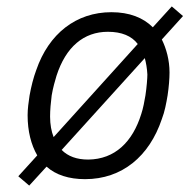

<svg xmlns="http://www.w3.org/2000/svg" viewBox="-20 -551 590 598"><path d="M484 -428 550 -501 515 -531 456 -466C426 -496 383 -513 327 -513C217 -513 132 -446 93 -333C84 -309 77 -281 72 -253C69 -233 66 -212 66 -192C66 -142 77 -100 96 -67L37 -2L71 27L125 -32C154 -6 195 7 245 7C360 7 445 -64 484 -180C493 -203 498 -230 502 -254C506 -280 508 -307 508 -325C508 -364 498 -400 484 -428ZM136 -188C136 -208 138 -231 141 -254C145 -278 152 -302 156 -315C185 -405 241 -452 316 -452C359 -452 390 -439 409 -414L147 -124C140 -142 136 -163 136 -188ZM420 -196C393 -109 338 -55 255 -54C219 -54 192 -64 172 -84L431 -370C435 -355 438 -338 439 -319C439 -308 437 -280 433 -254C430 -236 426 -214 420 -196Z"/></svg>

Font: Arthouse Owned
Style: Italic
Weight: 400
Italic angle: -10°
Designer: Jeremy Tribby
Foundry: Tribby Type
Version: Version 1.000;PS 001.000;hotconv 1.0.88;makeotf.lib2.5.64775